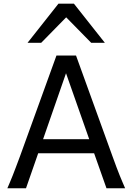

<svg xmlns="http://www.w3.org/2000/svg" viewBox="-20 -1011 721 1031"><path d="M334.5 -617.7 211.4 -263.7H459ZM19.5 0Q25.9 -14.6 32.7 -30.8Q39.6 -46.9 47.6 -67.1Q55.7 -87.4 65.4 -113.3Q75.2 -139.2 87.9 -173.3L283.2 -712.9H388.2L583.5 -173.3Q595.7 -139.2 605.5 -113.3Q615.2 -87.4 623.5 -67.1Q631.8 -46.9 638.7 -30.8Q645.5 -14.6 651.9 0H551.8L485.4 -188H185.1L119.6 0ZM127.9 -781.2 293.9 -991.2H377L543 -781.2H469.7L335.4 -918L201.2 -781.2Z"/></svg>

Font: Andika
Style: Regular
Weight: 400
Designer: Victor Gaultney, Annie Olsen, Julie Remington, Don Collingsworth, Eric Hays
Foundry: SIL International
Version: Version 1.001